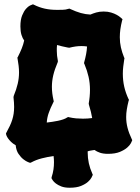

<svg xmlns="http://www.w3.org/2000/svg" viewBox="-20 -734 653 896"><path d="M597.2 -80.1 595.2 -75.2Q595.2 -74.7 590.6 -65.4Q585.9 -56.2 573.5 -45.2Q561 -34.2 539.3 -25.1Q517.6 -16.1 483.9 -16.1Q461.9 -16.1 446.8 -21.2Q431.6 -26.4 420.9 -34.2Q412.6 -32.7 404.5 -31.5Q396.5 -30.3 389.2 -27.8V-22Q389.2 2.9 394.5 27.6Q399.9 52.2 411.1 77.1L413.1 82L411.1 85.9Q411.1 86.4 406.7 95.2Q402.3 104 390.6 114.5Q378.9 125 358.4 133.5Q337.9 142.1 305.2 142.1Q281.7 142.1 266.1 136Q250.5 129.9 240.7 122.3Q231 114.7 226.8 108.4Q222.7 102.1 222.2 101.1L220.2 97.2L221.2 91.8Q227.1 73.7 229.5 56.9Q231.9 40 231.9 22.9Q231.9 15.6 231.4 8.3Q231 1 230 -5.9Q202.1 -2 175.3 4.9Q148.4 11.7 126 23.9L121.1 25.9L117.2 24.9Q118.7 25.4 109.9 22Q101.1 18.6 89.4 9.5Q77.6 0.5 66.7 -15.4Q55.7 -31.2 53.2 -56.2Q40 -63.5 31.5 -72Q22.9 -80.6 17.8 -87.9Q12.7 -95.2 10.7 -100.3Q8.8 -105.5 8.8 -106L7.8 -110.8L9.8 -115.2Q19 -131.8 25.9 -146.5Q32.7 -161.1 37.1 -175Q41.5 -189 43.7 -203.4Q45.9 -217.8 45.9 -234.9Q45.9 -254.9 43 -279.8L43.9 -286.1Q56.6 -316.9 62.7 -343.3Q68.8 -369.6 68.8 -396Q68.8 -411.1 66.9 -427Q64.9 -442.9 62 -460L61 -464.8L63 -467.8Q74.2 -489.7 81.5 -508.1Q88.9 -526.4 92.8 -544.9Q85.4 -554.7 80.3 -571Q75.2 -587.4 75.2 -610.8Q75.2 -642.1 83.3 -661.9Q91.3 -681.6 101.3 -692.9Q111.3 -704.1 119.6 -708Q127.9 -711.9 128.9 -711.9L133.8 -713.9L138.2 -711.9Q163.6 -699.2 189.5 -693.6Q215.3 -688 244.1 -688Q255.9 -688 271.5 -688.2Q287.1 -688.5 299.8 -692.9L304.2 -693.8L308.1 -691.9Q334.5 -679.7 356.9 -673.3Q379.4 -667 401.9 -666Q414.1 -671.4 429.2 -675.8Q444.3 -680.2 463.9 -680.2Q483.4 -680.2 498.5 -675.5Q513.7 -670.9 524.2 -665Q534.7 -659.2 540.3 -654.3Q545.9 -649.4 546.9 -648.9L551.8 -644L549.8 -638.2Q544.4 -616.7 541.7 -597.4Q539.1 -578.1 539.1 -560.1Q539.1 -535.6 544.2 -512.9Q549.3 -490.2 559.1 -465.8L561 -462.9L560.1 -459Q557.1 -440.4 555.2 -423.6Q553.2 -406.7 553.2 -390.1Q553.2 -358.4 559.8 -329.3Q566.4 -300.3 580.1 -271L582 -268.1L580.1 -263.2Q574.7 -241.7 571.8 -223.4Q568.8 -205.1 568.8 -188Q568.8 -162.1 575.2 -137.5Q581.5 -112.8 595.2 -84ZM250 -445.8 249 -442.9Q234.9 -409.7 228.5 -382.6Q222.2 -355.5 222.2 -329.1Q222.2 -313.5 224.1 -297.9Q226.1 -282.2 230 -265.1L231 -261.2L229 -256.8Q214.8 -228.5 207.3 -206.8Q199.7 -185.1 198.2 -162.1Q210 -163.6 223.6 -165.5Q237.3 -167.5 250.2 -170.2Q263.2 -172.9 274.7 -176.8Q286.1 -180.7 293.9 -186L297.9 -188L301.8 -187Q318.8 -183.1 335.2 -181.6Q351.6 -180.2 367.2 -180.2Q388.7 -180.2 410.2 -183.1Q407.7 -197.3 404.1 -212.6Q400.4 -228 395 -245.1L394 -251Q399.9 -283.7 399.9 -314.9Q399.9 -346.7 393.3 -375.7Q386.7 -404.8 374 -435.1L372.1 -439L373 -443.8Q378.4 -462.9 381.8 -481Q385.3 -499 386.2 -517.1Q379.4 -518.1 372.8 -518.6Q366.2 -519 359.9 -519Q346.2 -519 332.5 -517.1Q318.8 -515.1 303.2 -511.2L295.9 -512.2Q281.7 -514.6 270 -517.8Q258.3 -521 246.1 -523.9Q245.1 -516.6 245.1 -509.8Q245.1 -502.9 245.1 -496.1Q245.1 -485.4 246.3 -474.1Q247.6 -462.9 250 -450.2Z"/></svg>

Font: Hanalei Fill
Style: Regular
Weight: 400
Version: Version 1.000